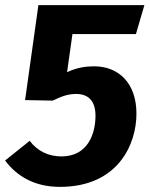

<svg xmlns="http://www.w3.org/2000/svg" viewBox="-34 -713 586 750"><path d="M200 17C426 17 499 -148 499 -269C499 -387 431 -454 333 -454C301 -454 266 -449 228 -431L249 -580H497L530 -693H116L64 -322L172 -320C207 -337 232 -346 263 -346C307 -346 339 -323 339 -261C339 -192 310 -102 206 -102C154 -102 111 -124 82 -163L-14 -86C30 -27 98 17 200 17Z"/></svg>

Font: Fira Sans
Style: Bold Italic
Weight: 700
Italic angle: -8°
Designer: bBox Type GmbH & Carrois Corporate GbR & Edenspiekermann AG
Foundry: bBox Type GmbH & Carrois Corporate GbR & Edenspiekermann AG
Version: Version 4.301;PS 004.301;hotconv 1.0.88;makeotf.lib2.5.64775